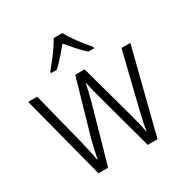

<svg xmlns="http://www.w3.org/2000/svg" viewBox="-174 -909 1018 1053"><g transform="rotate(-30 335.5 -382.5)"><path d="M367 -350Q358 -381 351 -409.5Q344 -438 339 -463H337Q332 -438 325 -409Q318 -380 310 -350L211 0H150L12 -532H69L151 -207Q172 -125 181 -69H184Q189 -94 196.5 -129Q204 -164 215 -202L310 -532H369L460 -201Q469 -168 477.5 -134Q486 -100 491 -69H494Q497 -95 504 -125.5Q511 -156 520 -195L603 -532H659L524 0H462ZM363 -765Q375 -742 394.5 -714Q414 -686 435 -659.5Q456 -633 472 -614V-606H435Q410 -628 384 -657.5Q358 -687 335 -715Q312 -687 286 -657.5Q260 -628 236 -606H199V-614Q216 -634 237 -661Q258 -688 277 -715.5Q296 -743 308 -765Z"/></g></svg>

Font: Noto Sans Lao UI SemCond Light
Style: Regular
Weight: 300
Width: 4
Designer: Monotype Design Team
Foundry: Monotype Imaging Inc.
Version: Version 2.000; ttfautohint (v1.8.4.7-5d5b)